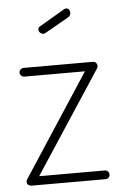

<svg xmlns="http://www.w3.org/2000/svg" viewBox="-51 -731 487 768"><g transform="rotate(-5 192.5 -347.0)"><path d="M44 0Q37 0 31.5 -4.5Q26 -9 26 -16Q26 -18 27 -22Q28 -26 30 -28L297 -437H54Q47 -437 41.5 -442Q36 -447 36 -454Q36 -462 41.5 -467Q47 -472 54 -472H331Q339 -472 344 -467Q349 -462 349 -454Q349 -449 346 -444L78 -35H341Q349 -35 354 -30Q359 -25 359 -17Q359 -10 354 -5Q349 0 341 0ZM145 -601Q138 -601 132 -606.5Q126 -612 126 -619Q126 -628 134 -632L236 -692Q240 -694 243 -694Q251 -694 255 -688.5Q259 -683 259 -676Q259 -664 249 -658L154 -604Q152 -603 149.5 -602Q147 -601 145 -601Z"/></g></svg>

Font: Dosis ExtraLight ExtraLight
Style: Regular
Weight: 250
Version: Version 3.001; ttfautohint (v1.8.2)